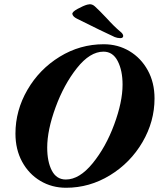

<svg xmlns="http://www.w3.org/2000/svg" viewBox="-20 -873 750 907"><path d="M53 -242Q53 -351 109.5 -448.5Q166 -546 262 -605Q358 -664 470 -664Q537 -664 591.5 -631.5Q646 -599 678 -541Q710 -483 710 -408Q710 -299 653 -201.5Q596 -104 499.5 -45Q403 14 292 14Q225 14 170.5 -18.5Q116 -51 84.5 -109Q53 -167 53 -242ZM559 -473Q559 -540 536 -584.5Q513 -629 469 -629Q405 -629 343.5 -551.5Q282 -474 242.5 -366Q203 -258 203 -176Q203 -109 225 -67Q247 -25 291 -25Q355 -25 417.5 -101.5Q480 -178 519.5 -285Q559 -392 559 -473ZM546 -693Q535 -693 522 -698Q465 -724 343 -785Q325 -794 322 -806Q319 -816 346.5 -831Q374 -846 392 -851L404 -853Q417 -853 428 -843Q448 -825 482 -789Q520 -747 548 -724Q562 -713 562 -703Q562 -699 559 -696Q556 -693 550 -693Z"/></svg>

Font: EB Garamond ExtraBold
Style: Italic
Weight: 800
Italic angle: -17.2°
Designer: Georg Duffner and Octavio Pardo
Foundry: Georg Duffner
Version: Version 1.000